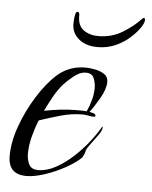

<svg xmlns="http://www.w3.org/2000/svg" viewBox="-44 -567 482 609"><g transform="rotate(5 197.0 -262.5)"><path d="M62 4Q4 4 4 -55Q4 -99 22 -149.5Q40 -200 69 -246.5Q98 -293 130 -322Q168 -355 219 -355Q231 -355 248.5 -352Q266 -349 279 -340.5Q292 -332 292 -316Q292 -293 275 -263.5Q258 -234 244 -216Q249 -215 256.5 -213Q264 -211 264 -205Q264 -202 259 -202Q250 -202 241 -204Q232 -206 223 -206Q189 -206 153.5 -196Q118 -186 86 -175Q76 -151 68.5 -122Q61 -93 61 -67Q61 -48 68.5 -33Q76 -18 98 -18Q125 -18 153.5 -33.5Q182 -49 208.5 -73.5Q235 -98 256 -125Q277 -152 289 -174Q290 -173 290 -170Q290 -161 279 -145.5Q268 -130 256.5 -115Q245 -100 243 -93Q242 -86 239.5 -81Q237 -76 234 -70Q217 -53 185.5 -35.5Q154 -18 120.5 -7Q87 4 62 4ZM100 -207Q126 -212 151.5 -215Q177 -218 203 -218Q211 -218 219 -218Q227 -218 235 -217Q243 -234 248.5 -254Q254 -274 254 -293Q254 -308 248 -323.5Q242 -339 222 -339Q203 -339 183.5 -323Q164 -307 152 -294Q136 -275 123.5 -252.5Q111 -230 100 -207ZM251 -423Q214 -423 191.5 -442Q169 -461 169 -489Q169 -507 171.5 -518Q174 -529 178 -529Q185 -529 185 -520Q184 -486 203.5 -472Q223 -458 250 -458Q294 -458 328.5 -479.5Q363 -501 383 -523Q388 -528 390 -528Q394 -528 394 -521Q394 -512 383 -496Q372 -480 353 -463Q334 -446 308 -434.5Q282 -423 251 -423Z"/></g></svg>

Font: Beau Rivage
Style: Regular
Weight: 400
Designer: Robert E. Leuschke
Foundry: Robert E. Leuschke
Version: Version 1.010; ttfautohint (v1.8.3)